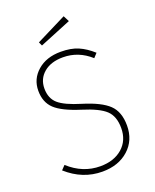

<svg xmlns="http://www.w3.org/2000/svg" viewBox="-160 -963 856 1063"><g transform="rotate(-20 267.5 -431.0)"><path d="M348 -872 366 -837 180 -761 170 -783ZM265 -693Q325 -693 367 -675Q409 -657 450 -620L428 -596Q357 -660 266 -660Q195 -660 153 -624.5Q111 -589 111 -532Q111 -474 147.5 -442Q184 -410 277 -382Q382 -350 426.5 -307.5Q471 -265 471 -184Q471 -97 411.5 -43.5Q352 10 257 10Q141 10 48 -73L71 -97Q153 -22 256 -22Q337 -22 386.5 -65.5Q436 -109 436 -182Q436 -251 398.5 -286.5Q361 -322 264 -352Q159 -385 117 -424.5Q75 -464 75 -532Q75 -601 127.5 -647Q180 -693 265 -693Z"/></g></svg>

Font: Fira Sans UltraLight
Style: Regular
Weight: 200
Designer: Carrois Corporate & Edenspiekermann AG
Foundry: Carrois Corporate GbR & Edenspiekermann AG
Version: Version 4.106;PS 004.106;hotconv 1.0.70;makeotf.lib2.5.58329